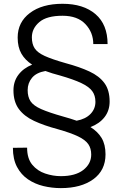

<svg xmlns="http://www.w3.org/2000/svg" viewBox="-20 -741 649 1003"><path d="M531.2 65.4Q531.2 148.9 467.5 195.3Q403.8 241.7 297.9 241.7Q251.5 241.7 206.8 231Q162.1 220.2 126.2 195.8Q90.3 171.4 68.8 130.9Q47.4 90.3 47.4 31.2L121.6 30.3Q121.6 86.9 148.4 119.4Q175.3 151.9 216.1 165.5Q256.8 179.2 297.9 179.2Q373.5 179.2 415 147Q456.5 114.7 456.5 66.4Q456.5 34.2 441.2 12Q425.8 -10.3 387.7 -28.6Q349.6 -46.9 280.8 -66.4Q209.5 -85.4 157.7 -109.6Q106 -133.8 78.1 -171.9Q50.3 -210 50.3 -269Q50.3 -315.9 76.2 -350.3Q102.1 -384.8 147.9 -403.3Q111.3 -426.8 91.8 -460.7Q72.3 -494.6 72.3 -544.9Q72.3 -625 136 -673.1Q199.7 -721.2 306.6 -721.2Q416 -721.2 479 -667Q542 -612.8 542 -510.7H467.3Q467.3 -571.8 426 -615.2Q384.8 -658.7 306.6 -658.7Q224.1 -658.7 185.3 -625.5Q146.5 -592.3 146.5 -545.9Q146.5 -511.2 160.9 -488.8Q175.3 -466.3 213.6 -448.7Q252 -431.2 322.8 -411.1Q395.5 -391.6 447 -367.7Q498.5 -343.8 525.6 -306.9Q552.7 -270 552.7 -210.4Q552.7 -163.6 526.4 -129.4Q500 -95.2 452.6 -77.1Q490.7 -53.7 511 -19.8Q531.2 14.2 531.2 65.4ZM309.6 -132.3Q328.6 -127 346.4 -121.6Q364.3 -116.2 380.4 -110.4Q427.2 -119.1 452.9 -145.8Q478.5 -172.4 478.5 -209Q478.5 -242.2 461.7 -265.1Q444.8 -288.1 404.5 -307.1Q364.3 -326.2 293 -346.7Q272.5 -352.1 253.4 -357.9Q234.4 -363.8 217.3 -370.1Q169.9 -361.8 147.2 -334.5Q124.5 -307.1 124.5 -270Q124.5 -234.9 139.6 -211.9Q154.8 -189 195.1 -171.1Q235.4 -153.3 309.6 -132.3Z"/></svg>

Font: Vazirmatn RD FD Light
Style: Regular
Weight: 300
Designer: Saber Rastikerdar
Foundry: Saber Rastikerdar
Version: Version 33.003